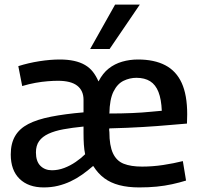

<svg xmlns="http://www.w3.org/2000/svg" viewBox="-20 -809 869 839"><path d="M171 10Q104 10 65.5 -27.5Q27 -65 27 -134Q27 -182 46 -214.5Q65 -247 103.5 -267Q142 -287 202.5 -299Q263 -311 345 -318V-373Q345 -413 317.5 -434.5Q290 -456 233 -456Q214 -456 188.5 -454Q163 -452 135 -447Q107 -442 77 -433L60 -520Q104 -534 152 -541.5Q200 -549 241 -549Q276 -549 303.5 -543Q331 -537 351.5 -525Q372 -513 386 -495Q400 -477 410 -454H411Q429 -489 455 -509.5Q481 -530 514 -539.5Q547 -549 583 -549Q654 -549 702 -524Q750 -499 774 -446.5Q798 -394 798 -310Q798 -300 797.5 -289Q797 -278 797 -269Q769 -267 719.5 -262.5Q670 -258 604 -254Q538 -250 458 -248Q457 -246 457 -241Q457 -236 458 -232Q458 -173 473.5 -139.5Q489 -106 520.5 -93.5Q552 -81 601 -81Q647 -81 693 -88Q739 -95 779 -105L793 -20Q764 -11 732 -4Q700 3 665 6.5Q630 10 588 10Q539 10 501 0Q463 -10 435.5 -30.5Q408 -51 388 -83H386Q363 -63 339 -46Q315 -29 288.5 -16.5Q262 -4 233 3Q204 10 171 10ZM207 -65Q234 -65 260.5 -75Q287 -85 311 -101.5Q335 -118 352 -135Q348 -154 346.5 -177Q345 -200 345 -227Q345 -235 345 -242Q345 -249 345 -256Q295 -251 257 -244Q219 -237 192 -224.5Q165 -212 151 -192.5Q137 -173 137 -143Q137 -104 156.5 -84.5Q176 -65 207 -65ZM458 -313Q511 -313 557.5 -315Q604 -317 637.5 -320.5Q671 -324 687 -325Q685 -375 672.5 -407Q660 -439 636 -454Q612 -469 576 -469Q547 -469 520 -456Q493 -443 476 -409Q459 -375 458 -313ZM374 -595 483 -789H591L459 -595Z"/></svg>

Font: Georama ExtraCondensed Thin Medium
Style: Regular
Weight: 500
Version: Version 1.001